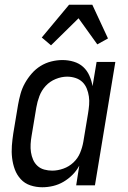

<svg xmlns="http://www.w3.org/2000/svg" viewBox="-20 -781 540 809"><path d="M158 8Q132 8 108 0Q84 -8 67.5 -26Q51 -44 42.5 -67Q34 -90 31 -115.5Q28 -141 30 -167Q32 -193 36 -219L56 -339Q60 -362 66.5 -385.5Q73 -409 85 -430.5Q97 -452 113.5 -471Q130 -490 151 -503Q172 -516 196 -522Q220 -528 243 -528Q268 -528 291 -521Q314 -514 330.5 -499Q347 -484 356.5 -462.5Q366 -441 370 -418L387 -520H466L380 0H301L314 -83Q303 -62 285.5 -44.5Q268 -27 247.5 -15Q227 -3 204 2.5Q181 8 158 8ZM200 -62Q223 -62 247 -70.5Q271 -79 289.5 -96.5Q308 -114 317.5 -137Q327 -160 331 -183L351 -303Q354 -321 355.5 -339Q357 -357 354.5 -374.5Q352 -392 345.5 -408Q339 -424 327 -435.5Q315 -447 298 -452.5Q281 -458 263 -458Q239 -458 214.5 -448Q190 -438 172.5 -419Q155 -400 146 -376Q137 -352 133 -328L113 -208Q110 -191 109 -173.5Q108 -156 110.5 -139.5Q113 -123 119.5 -108Q126 -93 138 -82Q150 -71 166.5 -66.5Q183 -62 200 -62ZM195 -590 156 -623 271 -761H369L435 -619L390 -594L311 -704Z"/></svg>

Font: Iosevka Algr
Style: Italic
Weight: 400
Italic angle: -9°
Monospace: yes
Designer: Belleve Invis
Foundry: Belleve Invis
Version: Version 26.0.2; ttfautohint (v1.8.3)